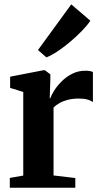

<svg xmlns="http://www.w3.org/2000/svg" viewBox="-20 -880 476 900"><path d="M26 0V-46L89 -57V-449L27.5 -468V-520.5L182 -550.5H191L216 -531.5V-507.5L213 -419L216 -420Q220 -432.5 233 -453.8Q246 -475 267.5 -497Q289 -519 317.5 -533.8Q346 -548.5 380.5 -548.5Q393 -548.5 401.8 -546.8Q410.5 -545 415.5 -542.5V-401.5Q407.5 -408 391.2 -413Q375 -418 349 -418Q321 -418 298.5 -412.2Q276 -406.5 259.2 -397Q242.5 -387.5 231 -376.5V-57.5L333 -45.5V0ZM197 -611.5 158 -645.5 314 -859.5 403.5 -783Q389.5 -761.5 364.5 -735.8Q339.5 -710 309.8 -684.8Q280 -659.5 250.8 -640Q221.5 -620.5 198.5 -611.5Z"/></svg>

Font: Merriweather 60pt
Style: Bold
Weight: 700
Version: Version 2.100